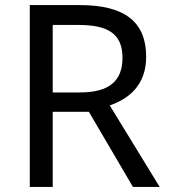

<svg xmlns="http://www.w3.org/2000/svg" viewBox="-20 -734 662 754"><path d="M97 0H187V-295H329L502 0H607L411 -320C483 -345 554 -397 554 -511C554 -647 471 -714 294 -714H97ZM187 -371V-636H289C406 -636 461 -600 461 -507C461 -417 410 -371 294 -371Z"/></svg>

Font: Noto Sans Math
Style: Regular
Weight: 400
Designer: Monotype Design Team, Delve Withrington, Jeff Kellem
Foundry: Monotype Imaging Inc., Delve Fonts LLC
Version: Version 3.000